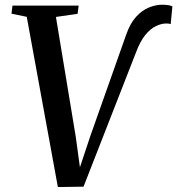

<svg xmlns="http://www.w3.org/2000/svg" viewBox="-20 -766 732 793"><path d="M219 6.5 90.5 -696.5 27.5 -709.5 31.5 -743H305L300.5 -709L211 -696L293 -200.5L316 -32L295 -29.5L352.5 -202.5L500.5 -621Q517 -669 541.8 -696.2Q566.5 -723.5 595 -735Q623.5 -746.5 649 -746.5Q666 -746.5 677.5 -744.2Q689 -742 692 -739.5L685 -666.5Q680.5 -668 676.5 -668.5Q672.5 -669 666.5 -669Q647 -669 624.5 -658.5Q602 -648 580.5 -622Q559 -596 541.5 -549L325 5Z"/></svg>

Font: Merriweather 72pt Medium
Style: Italic
Weight: 500
Italic angle: -7.8°
Version: Version 2.101